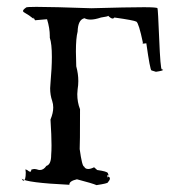

<svg xmlns="http://www.w3.org/2000/svg" viewBox="-20 -531 524 559"><path d="M261 8Q294 3 294 0Q300 -7 300 -11Q300 -16 294 -17L292 -13L293 -22Q295 -20 296 -20V-21Q296 -22 294 -27Q292 -32 263 -36L254 -44Q244 -39 237 -39Q228 -39 225 -46Q219 -46 212 -97Q213 -106 213 -213Q205 -233 205 -257L206 -271Q208 -283 208 -295Q208 -316 202 -338L201 -381Q201 -420 206 -439Q207 -474 226 -478Q233 -474 244 -474Q256 -474 274 -480Q295 -483 295 -485Q303 -477 308 -477Q311 -477 313 -480Q370 -472 377 -468Q384 -464 396 -407L395 -405Q395 -404 398 -404L406 -405Q417 -327 421 -326Q425 -325 434 -322Q455 -325 455 -328L451 -329Q447 -331 443.5 -417.5Q440 -504 438.5 -507Q437 -510 399 -510Q351 -510 246 -507Q132 -511 86 -511Q56 -511 56 -509Q47 -503 47 -499Q47 -496 55 -492Q63 -488 78 -476L77 -480Q78 -480 82 -472L116 -475H117Q125 -449 125 -426V-421Q131 -404 131 -365Q131 -334 127 -289L126 -274Q126 -254 132 -237Q135 -228 135 -218Q135 -202 127 -183Q130 -136 130 -108Q130 -91 129 -80Q129 -52 115 -48Q107 -36 96 -36Q92 -36 87 -38L81 -39Q76 -39 71 -37Q71 -31 68 -31Q65 -31 59 -36L54 -38L55 -29Q55 -5 48 -5Q46 -5 43 -11Q56 1 182 7V6Q182 -4 204 -9Q250 3 261 8Z"/></svg>

Font: Xiaobo Songti 小帛宋体
Style: Regular
Weight: 400
Version: Version 1.501;March 17, 2024;FontCreator 14.0.0.2814 64-bit